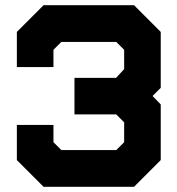

<svg xmlns="http://www.w3.org/2000/svg" viewBox="-20 -720 684 740"><path d="M148 0 45 -103V-238.5H186V-172L216.5 -141.5H428L458.5 -172V-248.5L428 -279H267V-420H427.5L458.5 -453.5V-528L428 -558.5H216.5L186 -528V-461.5H45V-597L148 -700H496.5L599.5 -597V-381.5L568 -350L599.5 -317.5V-103L496.5 0Z"/></svg>

Font: Tourney Expanded Black
Style: Regular
Weight: 900
Width: 7
Designer: Tyler Finck
Foundry: Etcetera Type Co
Version: Version 1.010; ttfautohint (v1.8.3)